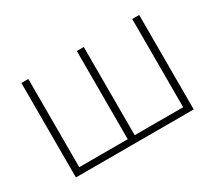

<svg xmlns="http://www.w3.org/2000/svg" viewBox="-104 -732 1046 933"><g transform="rotate(-30 419.5 -265.0)"><path d="M749 -530V0H88V-530H127V-35H399V-530H438V-35H710V-530Z"/></g></svg>

Font: Noto Sans ExtraLight
Style: Regular
Weight: 200
Designer: Monotype Design Team
Foundry: Monotype Imaging Inc.
Version: Version 2.007